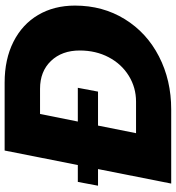

<svg xmlns="http://www.w3.org/2000/svg" viewBox="14 -754 741 808"><g transform="rotate(-90 384.0 -350.5)"><path d="M764 -405Q764 -288 707 -195.5Q650 -103 550 -51.5Q450 0 327 0H15L76 -308H6L22 -393H93L154 -701H440Q538 -701 611.5 -664Q685 -627 724.5 -560Q764 -493 764 -405ZM414 -552H308L276 -393H418L402 -308H259L227 -148H360Q419 -148 468.5 -178.5Q518 -209 546.5 -263Q575 -317 575 -385Q575 -460 531 -506Q487 -552 414 -552Z"/></g></svg>

Font: Gontserrat
Style: Bold Italic
Weight: 700
Italic angle: -11.3°
Designer: Julieta Ulanovsky
Foundry: Julieta Ulanovsky
Version: Version 6.001